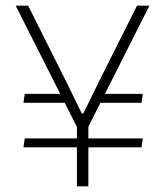

<svg xmlns="http://www.w3.org/2000/svg" viewBox="-20 -659 588 679"><path d="M480.5 -295.5H320L331 -327H485ZM63 -138 67.5 -169.5H485L480.5 -138ZM67.5 -327H214.5L226 -295.5H63ZM290 -206H254L35.5 -639H79.5L216.5 -365.5L269 -258H275L327.5 -365.5L464.5 -639H508.5ZM292.5 0H252V-247H292.5Z"/></svg>

Font: Anek Devanagari Medium ExtraLight
Style: Regular
Weight: 250
Version: Version 1.003